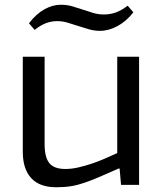

<svg xmlns="http://www.w3.org/2000/svg" viewBox="-20 -779 686 809"><path d="M217 10Q147 10 111.5 -28.5Q76 -67 76 -140V-540H168V-171Q168 -116 188 -91.5Q208 -67 255 -67Q282 -67 310 -73.5Q338 -80 366.5 -89.5Q395 -99 422.5 -111Q450 -123 474 -134V-540H566V0H490L484 -69H480Q433 -48 399 -33.5Q365 -19 336 -9Q307 1 279.5 5.5Q252 10 217 10ZM102 -681Q133 -721 167.5 -740Q202 -759 236 -759Q262 -759 284.5 -752.5Q307 -746 329 -738.5Q351 -731 372.5 -724.5Q394 -718 418 -718Q444 -718 468 -726.5Q492 -735 518 -755L542 -727Q512 -689 475 -669Q438 -649 401 -649Q378 -649 355 -655.5Q332 -662 309.5 -669.5Q287 -677 265 -683.5Q243 -690 221 -690Q197 -690 174 -681.5Q151 -673 126 -653Z"/></svg>

Font: Encode Sans Wide
Style: Regular
Weight: 400
Designer: Pablo Impallari, Andres Torresi
Foundry: Pablo Impallari, Andres Torresi
Version: Version 1.000; ttfautohint (v1.00) -l 8 -r 50 -G 200 -x 14 -